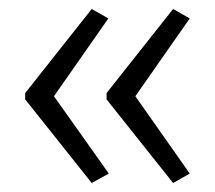

<svg xmlns="http://www.w3.org/2000/svg" viewBox="-20 -485 478 427"><path d="M36 -278V-264L184 -78L222 -99L100 -271L221 -444L184 -465ZM217 -278V-264L365 -78L402 -99L281 -271L402 -444L365 -465Z"/></svg>

Font: Noto Sans Thai Looped Condensed Light
Style: Regular
Weight: 300
Width: 3
Designer: Sasikarn Vongin, Ben Mitchell
Foundry: The Fontpad Ltd
Version: Version 1.001